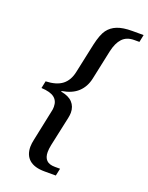

<svg xmlns="http://www.w3.org/2000/svg" viewBox="-163 -842 813 1052"><g transform="rotate(20 243.5 -316.0)"><path d="M478 -716.8H448.2Q403.8 -716.8 378.9 -690.2Q354 -663.6 342.8 -611.8L306.2 -439.9Q295.4 -390.1 262 -358.9Q228.5 -327.6 168.9 -317.9V-314Q213.4 -306.6 235.6 -283Q257.8 -259.3 257.8 -223.1Q257.8 -215.3 256.6 -207.8Q255.4 -200.2 253.9 -191.9L216.8 -20Q214.4 -7.8 213.1 2.4Q211.9 12.7 211.9 22Q211.9 52.7 227.5 68.8Q243.2 85 276.9 85H307.1L297.9 127.9H231.9Q172.9 127.9 142.8 101.8Q112.8 75.7 112.8 26.9Q112.8 17.1 114.3 6.6Q115.7 -3.9 118.2 -15.1L154.8 -189.9Q157.2 -199.2 158.2 -206.8Q159.2 -214.4 159.2 -222.2Q159.2 -257.3 135.5 -275.4Q111.8 -293.5 60.1 -295.9L68.8 -337.9Q131.3 -340.3 164.8 -366.2Q198.2 -392.1 209 -442.9L246.1 -616.2Q260.3 -679.2 280.3 -706.3Q300.3 -733.4 333.5 -746.6Q366.7 -759.8 420.9 -759.8H486.8Z"/></g></svg>

Font: Droid Serif
Style: Italic
Weight: 400
Italic angle: -12°
Designer: Monotype Design team
Foundry: Monotype Imaging Inc.
Version: Version 1.03